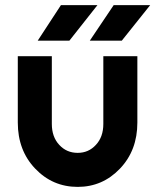

<svg xmlns="http://www.w3.org/2000/svg" viewBox="-20 -720 608 752"><path d="M331.7 -560.7H457L568.3 -700H425.3ZM127.7 -560.7H251.7L361.7 -700H218.7ZM49.7 -500V-240Q49.7 -131 117.7 -59.7Q186 12 284.3 12Q381.7 12 450 -59.7Q518 -131 518 -240V-500H384.7V-234.7Q384.7 -183.7 355.7 -152.7Q327 -121.3 284.3 -121.3Q240.7 -121.3 212 -152.7Q183 -183.7 183 -234.7V-500Z"/></svg>

Font: Unageo Variable
Style: Regular
Weight: 300
Designer: Richard Sepsi
Foundry: Richard Sepsi
Version: Version 2.200